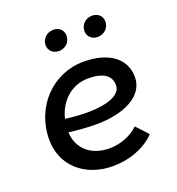

<svg xmlns="http://www.w3.org/2000/svg" viewBox="-132 -830 868 943"><g transform="rotate(-20 301.5 -358.0)"><path d="M300 7C386 7 468 -24 522 -79L465 -140C431 -106 374 -81 313 -81C216 -81 153 -138 149 -224C196 -218 244 -214 291 -214C433 -214 549 -266 549 -368C549 -468 464 -525 337 -525C176 -525 48 -394 48 -222C48 -89 149 7 300 7ZM243 -615C275 -615 303 -639 303 -674C303 -702 282 -723 251 -723C218 -723 190 -698 190 -664C190 -636 212 -615 243 -615ZM445 -615C478 -615 506 -639 506 -674C506 -702 485 -723 453 -723C420 -723 393 -698 393 -664C393 -636 414 -615 445 -615ZM156 -292C176 -378 243 -440 330 -440C411 -440 448 -411 448 -362C448 -310 374 -284 270 -284C232 -284 193 -287 156 -292Z"/></g></svg>

Font: Fixel Display Medium
Style: Italic
Weight: 500
Italic angle: -10°
Designer: AlfaBravo + MacPaw
Foundry: Kyrylo Tkachov, Marchela Mozhyna, Serhii Makarenko, Maria Weinstein, Zakhar Kryvoshyya
Version: Version 1.210;Glyphs 3.2 (3217)